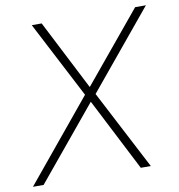

<svg xmlns="http://www.w3.org/2000/svg" viewBox="-101 -784 797 857"><g transform="rotate(-10 297.5 -355.5)"><path d="M144.5 -711.4 306.6 -394.5 567.9 -710.4H616.7L326.7 -359.4L513.7 0H468.3L299.8 -329.1L27.8 0H-20.5L279.8 -364.3L99.6 -711.4Z"/></g></svg>

Font: Roboto ExtraLight
Style: Italic
Weight: 250
Designer: Christian Robertson
Foundry: Google
Version: Version 3.009; 2024